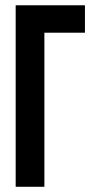

<svg xmlns="http://www.w3.org/2000/svg" viewBox="-20 -715 360 735"><path d="M40 -694.8H305.2V-589.8H149.9V0H40Z"/></svg>

Font: Horta
Style: Regular
Weight: 600
Width: 3
Version: Version 0.11